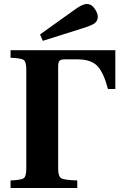

<svg xmlns="http://www.w3.org/2000/svg" viewBox="-20 -944 614 964"><path d="M181 -771 353 -894Q393 -924 417 -924Q439 -924 455 -901Q471 -878 471 -860Q471 -839 455.5 -827.5Q440 -816 398 -803L195 -739ZM33 0V-38Q87 -40 99.5 -49.5Q112 -59 112 -97V-595Q112 -633 99.5 -642.5Q87 -652 33 -654V-692H559V-497H522Q501 -578 469.5 -612Q438 -646 368 -646H307Q286 -646 279 -639Q272 -632 272 -610V-97Q272 -59 287 -49.5Q302 -40 368 -38V0Z"/></svg>

Font: Heuristica
Style: Bold
Weight: 700
Version: Version 1.0.2